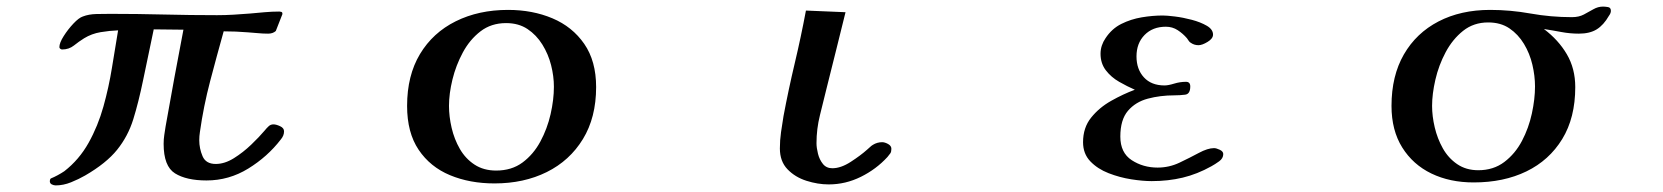

<svg xmlns="http://www.w3.org/2000/svg" viewBox="-20 -551 5040 582"><path d="M841 -153Q841 -146 838.5 -140Q836 -134 831 -128Q791 -76 732.5 -40Q674 -4 606 -4Q545 -4 510.5 -25.5Q476 -47 476 -115Q476 -129 478 -142Q480 -155 482 -168Q495 -242 508.5 -315Q522 -388 536 -461Q514 -461 491.5 -461.5Q469 -462 446 -462Q438 -424 430 -385.5Q422 -347 414 -309Q400 -241 384 -189.5Q368 -138 335 -97Q302 -56 238 -19Q219 -8 195.5 1.5Q172 11 149 11Q143 11 137 8Q131 5 131 -2Q131 -7 134 -10Q144 -14 155 -20Q166 -26 175 -32Q220 -67 248.5 -118Q277 -169 293.5 -228Q310 -287 319.5 -346.5Q329 -406 338 -459Q312 -458 285 -453.5Q258 -449 235 -435Q219 -425 204 -413Q189 -401 168 -401Q166 -401 163 -403Q160 -405 160 -408Q160 -421 173 -441.5Q186 -462 202.5 -479.5Q219 -497 231 -501Q249 -508 272.5 -508.5Q296 -509 315 -509Q396 -509 476.5 -507Q557 -505 638 -505Q663 -505 688 -506.5Q713 -508 738 -510Q760 -512 782.5 -514Q805 -516 827 -516Q829 -516 832.5 -515Q836 -514 836 -510V-508L816 -457Q807 -449 793 -449Q777 -449 762 -450.5Q747 -452 731 -453Q695 -456 658 -456Q637 -381 617 -305Q597 -229 586 -151Q585 -145 584.5 -138.5Q584 -132 584 -126Q584 -101 594 -77.5Q604 -54 634 -54Q661 -54 689 -71.5Q717 -89 741.5 -112.5Q766 -136 782 -155Q785 -159 788 -162Q791 -165 794 -168Q800 -174 809 -174Q817 -174 829 -168.5Q841 -163 841 -153Z M1659 -288Q1659 -320 1650.5 -353.5Q1642 -387 1624 -416Q1606 -445 1579 -463Q1552 -481 1514 -481Q1469 -481 1436.5 -456Q1404 -431 1383 -392Q1362 -353 1351.5 -310Q1341 -267 1341 -230Q1341 -198 1349 -163.5Q1357 -129 1374 -99.5Q1391 -70 1418.5 -52Q1446 -34 1484 -34Q1531 -34 1564 -58.5Q1597 -83 1618 -122Q1639 -161 1649 -205Q1659 -249 1659 -288ZM1787 -287Q1787 -195 1747 -129.5Q1707 -64 1637.5 -29.5Q1568 5 1479 5Q1404 5 1344 -20Q1284 -45 1249 -97Q1214 -149 1214 -230Q1214 -322 1253 -387Q1292 -452 1361.5 -486.5Q1431 -521 1520 -521Q1594 -521 1654.5 -495.5Q1715 -470 1751 -418Q1787 -366 1787 -287Z M2682 -100Q2682 -91 2679 -86.5Q2676 -82 2670 -75Q2636 -38 2589.5 -15Q2543 8 2492 8Q2459 8 2424.5 -3Q2390 -14 2367 -38Q2344 -62 2344 -101Q2344 -126 2347.5 -150.5Q2351 -175 2355 -199Q2370 -279 2389 -359Q2408 -439 2423 -519L2543 -514Q2529 -456 2514.5 -399Q2500 -342 2486 -285Q2476 -244 2465.5 -202Q2455 -160 2455 -117Q2455 -103 2459.5 -85Q2464 -67 2474.5 -54Q2485 -41 2503 -41Q2529 -41 2559 -60.5Q2589 -80 2608 -97Q2613 -101 2617 -105Q2621 -109 2626 -112Q2639 -120 2654 -120Q2662 -120 2672 -114.5Q2682 -109 2682 -100Z M3688 -84Q3688 -71 3675.5 -62Q3663 -53 3652 -47Q3609 -23 3565 -12.5Q3521 -2 3471 -2Q3444 -2 3409 -7.5Q3374 -13 3340.5 -26Q3307 -39 3285 -62Q3263 -85 3263 -120Q3263 -164 3287.5 -194.5Q3312 -225 3348.5 -245.5Q3385 -266 3420 -279Q3397 -289 3372.5 -303Q3348 -317 3332 -338Q3316 -359 3316 -388Q3316 -401 3320 -413Q3324 -425 3331 -435Q3350 -464 3379 -478.5Q3408 -493 3441 -498.5Q3474 -504 3505 -504Q3517 -504 3541.5 -501Q3566 -498 3592.5 -491Q3619 -484 3638 -473Q3657 -462 3657 -446Q3657 -434 3640.5 -424Q3624 -414 3613 -414Q3600 -414 3590 -421Q3586 -423 3583.5 -427Q3581 -431 3578 -435Q3566 -449 3550 -459.5Q3534 -470 3514 -470Q3474 -470 3449.5 -445Q3425 -420 3425 -380Q3425 -341 3447.5 -316.5Q3470 -292 3510 -292Q3521 -292 3539 -297.5Q3557 -303 3575 -303Q3588 -303 3588 -289Q3588 -266 3572.5 -264Q3557 -262 3540 -262Q3497 -262 3459.5 -252Q3422 -242 3399 -215Q3376 -188 3376 -137Q3376 -88 3410.5 -65.5Q3445 -43 3489 -43Q3524 -43 3555.5 -58Q3587 -73 3614 -87.5Q3641 -102 3660 -102Q3667 -102 3677.5 -97Q3688 -92 3688 -84Z M4633 -289Q4633 -321 4625 -355Q4617 -389 4599.5 -418Q4582 -447 4555.5 -465Q4529 -483 4491 -483Q4447 -483 4415 -457.5Q4383 -432 4362 -392.5Q4341 -353 4331 -309.5Q4321 -266 4321 -230Q4321 -199 4329 -165Q4337 -131 4353.5 -101.5Q4370 -72 4397 -53.5Q4424 -35 4461 -35Q4507 -35 4540 -60Q4573 -85 4593.5 -124Q4614 -163 4623.5 -207Q4633 -251 4633 -289ZM4863 -518Q4863 -511 4857 -503Q4841 -475 4820 -462Q4799 -449 4766 -449Q4739 -449 4712.5 -454Q4686 -459 4660 -463Q4704 -430 4729.5 -386.5Q4755 -343 4755 -287Q4755 -194 4715.5 -129.5Q4676 -65 4607 -31.5Q4538 2 4447 2Q4375 2 4319 -25Q4263 -52 4230.5 -104Q4198 -156 4198 -230Q4198 -321 4235.5 -386Q4273 -451 4340.5 -486Q4408 -521 4497 -521Q4558 -521 4619.5 -510Q4681 -499 4745 -499Q4766 -499 4781 -507Q4796 -515 4810 -523Q4824 -531 4839 -531Q4846 -531 4854.5 -529.5Q4863 -528 4863 -518Z"/></svg>

Font: Kaisei Decol
Style: Bold
Weight: 700
Designer: Font-Kai, 金井和夫
Foundry: KAZUO KANAI
Version: Version 5.003